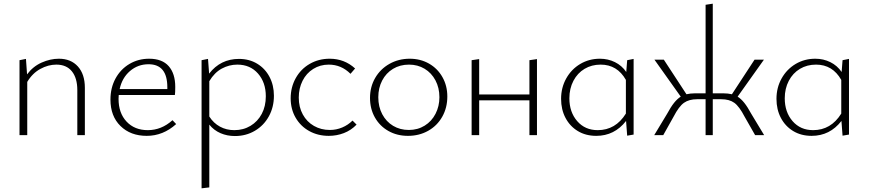

<svg xmlns="http://www.w3.org/2000/svg" viewBox="-20 -734 4718 1043"><path d="M441 -257V0H400V-244Q400 -310 370.5 -346.5Q341 -383 286 -383Q242 -383 199 -359.5Q156 -336 128 -289V0H86V-407L121 -414L127 -330Q159 -373 206 -394Q253 -415 300 -415Q365 -415 403 -373Q441 -331 441 -257Z M937 -60Q866 4 777 4Q689 4 634.5 -49.5Q580 -103 580 -193Q580 -257 607.5 -307.5Q635 -358 683 -386.5Q731 -415 790 -415Q861 -415 896.5 -374.5Q932 -334 932 -262Q932 -231 930 -218H625Q624 -211 624 -197Q624 -120 667.5 -73.5Q711 -27 783 -27Q857 -27 917 -81ZM630 -250H889V-260Q889 -385 787 -385Q729 -385 686 -348Q643 -311 630 -250Z M1468 -214Q1468 -152 1440.5 -102Q1413 -52 1364.5 -23.5Q1316 5 1256 5Q1214 5 1178 -10.5Q1142 -26 1117 -57V284L1075 289V-407L1110 -414L1116 -334Q1178 -414 1278 -414Q1334 -414 1377 -388Q1420 -362 1444 -316.5Q1468 -271 1468 -214ZM1424 -211Q1424 -286 1381.5 -334.5Q1339 -383 1269 -383Q1225 -383 1185 -361.5Q1145 -340 1117 -293V-101Q1140 -65 1175 -46Q1210 -27 1253 -27Q1302 -27 1341 -50.5Q1380 -74 1402 -115.5Q1424 -157 1424 -211Z M1559 -200Q1559 -260 1586.5 -309.5Q1614 -359 1662.5 -387Q1711 -415 1771 -415Q1851 -415 1909 -362L1884 -333Q1834 -383 1766 -383Q1719 -383 1681.5 -359.5Q1644 -336 1623.5 -295Q1603 -254 1603 -204Q1603 -152 1625 -112Q1647 -72 1685.5 -50Q1724 -28 1772 -28Q1807 -28 1839 -41.5Q1871 -55 1895 -79L1917 -57Q1887 -26 1848 -11Q1809 4 1766 4Q1707 4 1660 -22Q1613 -48 1586 -94.5Q1559 -141 1559 -200Z M1990 -202Q1990 -262 2018 -310.5Q2046 -359 2095.5 -387Q2145 -415 2206 -415Q2264 -415 2310.5 -388.5Q2357 -362 2383.5 -315Q2410 -268 2410 -210Q2410 -149 2382.5 -100Q2355 -51 2306 -23.5Q2257 4 2196 4Q2137 4 2090 -22.5Q2043 -49 2016.5 -96Q1990 -143 1990 -202ZM2367 -206Q2367 -257 2345.5 -297.5Q2324 -338 2286.5 -360.5Q2249 -383 2202 -383Q2153 -383 2115 -360Q2077 -337 2056 -296.5Q2035 -256 2035 -206Q2035 -154 2056.5 -113.5Q2078 -73 2115.5 -50.5Q2153 -28 2201 -28Q2249 -28 2287 -51.5Q2325 -75 2346 -116Q2367 -157 2367 -206Z M2897 -413V0H2856V-189H2583V0H2542V-407L2583 -413V-221H2856V-407Z M3422 -414V-3L3387 3L3381 -77Q3318 4 3219 4Q3162 4 3119 -22Q3076 -48 3052 -93.5Q3028 -139 3028 -197Q3028 -258 3056 -308Q3084 -358 3132 -386.5Q3180 -415 3239 -415Q3283 -415 3320.5 -396.5Q3358 -378 3382 -343L3387 -407ZM3380 -117V-300Q3333 -383 3243 -383Q3194 -383 3155.5 -360Q3117 -337 3095 -295Q3073 -253 3073 -200Q3073 -125 3115.5 -76Q3158 -27 3227 -27Q3324 -27 3380 -117Z M4131 0H4082L4025 -100Q3996 -156 3969 -175.5Q3942 -195 3898 -195H3852V0H3813V-195H3767Q3723 -195 3695.5 -175.5Q3668 -156 3639 -100L3583 0H3534L3604 -116Q3624 -153 3641.5 -175Q3659 -197 3678 -209L3535 -410H3586L3709 -222Q3731 -227 3755 -227H3813V-708L3852 -714V-227H3910Q3934 -227 3956 -222L4079 -410H4130L3987 -209Q4006 -197 4023.5 -175Q4041 -153 4061 -116Z M4592 -414V-3L4557 3L4551 -77Q4488 4 4389 4Q4332 4 4289 -22Q4246 -48 4222 -93.5Q4198 -139 4198 -197Q4198 -258 4226 -308Q4254 -358 4302 -386.5Q4350 -415 4409 -415Q4453 -415 4490.5 -396.5Q4528 -378 4552 -343L4557 -407ZM4550 -117V-300Q4503 -383 4413 -383Q4364 -383 4325.5 -360Q4287 -337 4265 -295Q4243 -253 4243 -200Q4243 -125 4285.5 -76Q4328 -27 4397 -27Q4494 -27 4550 -117Z"/></svg>

Font: Ysabeau Infant Light
Style: Regular
Weight: 300
Designer: Christian Thalmann (Catharsis Fonts)
Version: Version 0.003